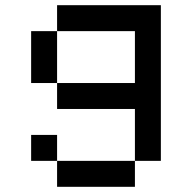

<svg xmlns="http://www.w3.org/2000/svg" viewBox="-20 -520 740 740"><path d="M600 -500H200V-400H500V-200H200V-100H500V100H600ZM100 100H200V0H100ZM100 -200H200V-400H100ZM200 200H500V100H200Z"/></svg>

Font: FT88
Style: Regular
Weight: 400
Designer: Ange Degheest & Mandy Elbé
Foundry: Velvetyne Type Foundry
Version: Version 1.000;FEAKit 1.0